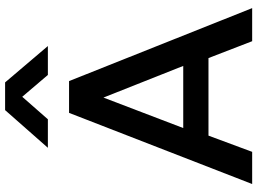

<svg xmlns="http://www.w3.org/2000/svg" viewBox="-145 -839 984 734"><g transform="rotate(-90 347.0 -472.0)"><path d="M10.5 0 282.5 -700H404L683 0H556.5L492 -167H195.5L133.5 0ZM224.5 -263.5H462L341 -568.5ZM149 -781 293 -944.5H399L538 -781H427.5L344 -879L258 -781Z"/></g></svg>

Font: Geologica Cursive
Style: Regular
Weight: 400
Designer: Sindre Bremnes, Frode Helland
Foundry: Monokrom Skriftforlag AS
Version: Version 1.010;gftools[0.9.28]